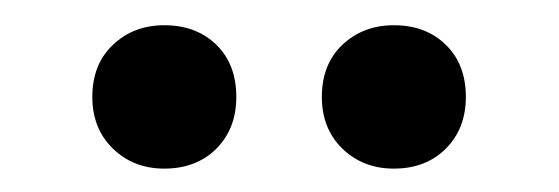

<svg xmlns="http://www.w3.org/2000/svg" viewBox="-20 -702 454 156"><path d="M241.5 -623.2Q241.5 -649.8 258.2 -665.6Q275 -681.5 300 -681.5Q326 -681.5 342.2 -665.6Q358.5 -649.8 358.5 -623.2Q358.5 -597.5 342.2 -581.2Q326 -565 300 -565Q275 -565 258.2 -581.2Q241.5 -597.5 241.5 -623.2ZM55 -623.2Q55 -649.8 71.8 -665.6Q88.5 -681.5 113.5 -681.5Q139.5 -681.5 155.8 -665.6Q172 -649.8 172 -623.2Q172 -597.5 155.8 -581.2Q139.5 -565 113.5 -565Q88.5 -565 71.8 -581.2Q55 -597.5 55 -623.2Z"/></svg>

Font: Space 7353
Style: Regular
Weight: 400
Designer: Christine Claussen + Ruben Lyon  (Space 7353)
Version: Version 1.000;FEAKit 1.0